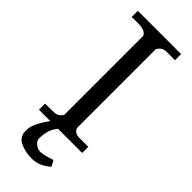

<svg xmlns="http://www.w3.org/2000/svg" viewBox="-300 -759 998 998"><g transform="rotate(45 199.0 -260.5)"><path d="M121 194Q153 206 191 206H195Q250 206 296 163L278 131Q276 133 247 141Q217 150 199 150Q180 150 163 136Q146 122 146 106Q146 48 170 14L190 -14L135 -15L129 -7Q69 73 69 116Q69 123 69 135Q69 148 79 165Q89 183 121 194ZM247 -652Q261 -678 288 -682H358V-727H40V-682H105Q148 -675 152 -652V-75Q139 -50 111 -46L40 -45V0H358V-45H293Q254 -45 247 -75Z"/></g></svg>

Font: Sawarabi Mincho
Style: Regular
Weight: 400
Version: Version 1.082; ttfautohint (v1.8.4.7-5d5b)